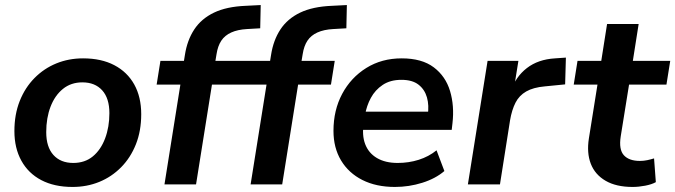

<svg xmlns="http://www.w3.org/2000/svg" viewBox="-20 -730 2673 760"><path d="M267 10Q195 10 143.5 -17Q92 -44 64.5 -94Q37 -144 37 -211Q37 -277 58 -330Q79 -383 116.5 -421Q154 -459 203 -479Q252 -499 309 -499Q381 -499 432.5 -472Q484 -445 511.5 -395.5Q539 -346 539 -278Q539 -212 518 -159Q497 -106 459.5 -68Q422 -30 373 -10Q324 10 267 10ZM270 -85Q316 -85 347.5 -111Q379 -137 396 -182Q413 -227 413 -282Q413 -341 384.5 -372.5Q356 -404 306 -404Q261 -404 229 -378Q197 -352 180 -307.5Q163 -263 163 -207Q163 -148 191.5 -116.5Q220 -85 270 -85Z M631 0 694 -395H600L615 -489H722L706 -476L712 -513Q721 -571 749 -613.5Q777 -656 827 -680Q877 -704 953 -707L1012 -710L1010 -618L958 -615Q921 -613 895.5 -601.5Q870 -590 856 -569Q842 -548 837 -515L831 -479L822 -489H964L949 -395H819L756 0Z M972 0 1035 -395H941L956 -489H1063L1047 -476L1053 -513Q1062 -571 1090 -613.5Q1118 -656 1168 -680Q1218 -704 1294 -707L1353 -710L1351 -618L1299 -615Q1262 -613 1236.5 -601.5Q1211 -590 1197 -569Q1183 -548 1178 -515L1172 -479L1163 -489H1305L1290 -395H1160L1097 0Z M1543 10Q1469 10 1414.5 -17.5Q1360 -45 1330 -95Q1300 -145 1300 -212Q1300 -294 1334.5 -358.5Q1369 -423 1430 -461Q1491 -499 1570 -499Q1650 -499 1697 -463.5Q1744 -428 1761.5 -369.5Q1779 -311 1771 -242L1768 -216H1400L1410 -288H1690L1673 -273Q1679 -313 1670 -344.5Q1661 -376 1636.5 -395Q1612 -414 1569 -414Q1525 -414 1495 -394Q1465 -374 1448 -342.5Q1431 -311 1425 -275L1420 -244Q1412 -195 1425.5 -159.5Q1439 -124 1472 -104.5Q1505 -85 1554 -85Q1598 -85 1637.5 -97.5Q1677 -110 1708 -135L1739 -53Q1704 -23 1651.5 -6.5Q1599 10 1543 10Z M1832 0 1910 -489H2032L2013 -371H2003Q2021 -426 2065.5 -460.5Q2110 -495 2177 -499L2220 -502L2217 -396L2136 -388Q2091 -384 2063 -368Q2035 -352 2020.5 -323.5Q2006 -295 1999 -254L1959 0Z M2484 10Q2419 10 2377 -14.5Q2335 -39 2318.5 -82Q2302 -125 2311 -182L2345 -395H2251L2266 -489H2360L2383 -635H2508L2485 -489H2633L2618 -395H2470L2437 -190Q2429 -138 2449.5 -115.5Q2470 -93 2513 -93Q2528 -93 2542 -96Q2556 -99 2569 -103L2576 -9Q2560 0 2534 5Q2508 10 2484 10Z"/></svg>

Font: Nunito Sans 12pt
Style: Bold Italic
Weight: 700
Italic angle: -9°
Designer: Vernon Adams
Foundry: Vernon Adams
Version: Version 3.101;gftools[0.9.27]